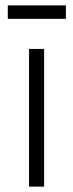

<svg xmlns="http://www.w3.org/2000/svg" viewBox="-20 -694 272 714"><path d="M88 0V-512H144V0ZM9 -624V-674H225V-624Z"/></svg>

Font: Bricolage Grotesque 10pt ExtraLight
Style: Regular
Weight: 200
Designer: Mathieu Triay
Foundry: Atelier Triay
Version: Version 1.000; ttfautohint (v1.8.4.7-5d5b);gftools[0.9.32]